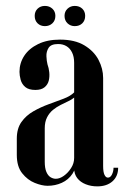

<svg xmlns="http://www.w3.org/2000/svg" viewBox="-20 -638 438 665"><path d="M47.5 -389.2Q47.5 -376.8 51.5 -361.8Q55.5 -346.8 67.5 -336.6Q79.5 -326.5 102.5 -326.5Q123.2 -326.5 134.4 -335.8Q145.5 -345 148.9 -358.8Q152.2 -372.5 150.6 -387.8Q149 -403 144.5 -415Q141.5 -426.5 140.8 -442.9Q140 -459.2 148.4 -472.4Q156.8 -485.5 181.2 -485.5Q198 -485.5 210.2 -478.1Q222.5 -470.8 229.6 -456.2Q236.8 -441.8 236.8 -420.5V-54.8Q236.8 -35 247.6 -21Q258.5 -7 276.9 0.2Q295.2 7.5 316.8 7.5Q350 7.5 369.6 -10Q389.2 -27.5 389.2 -57H373.2Q373.2 -44.8 367.9 -33.8Q362.5 -22.8 353.8 -22.8Q346.5 -22.8 341.9 -32.4Q337.2 -42 337.2 -63.2V-368Q337.2 -400.2 321.2 -430.8Q305.2 -461.2 272.1 -481Q239 -500.8 187.8 -500.8Q143.8 -500.8 112.1 -485.4Q80.5 -470 64 -444.8Q47.5 -419.5 47.5 -389.2ZM236.8 -318Q224.2 -305.2 200.2 -296.1Q176.2 -287 148.6 -277Q121 -267 95.6 -252.5Q70.2 -238 54.2 -215.4Q38.2 -192.8 38.2 -157.8V-101.5Q38.2 -61 56.9 -37.8Q75.5 -14.5 100.4 -4.5Q125.2 5.5 144.8 5.5Q171.5 5.5 194.2 -4.9Q217 -15.2 231 -36.2Q245 -57.2 245 -87L254 -61.5V-318ZM236.8 -300V-91Q236.8 -72.2 226.2 -55.9Q215.8 -39.5 201.2 -29.1Q186.8 -18.8 173.2 -18.8Q164 -18.8 155 -24.2Q146 -29.8 140.5 -42.9Q135 -56 135 -77.5V-194Q135 -216 143 -231.6Q151 -247.2 163.5 -257.4Q176 -267.5 190.2 -274.6Q204.5 -281.8 216.6 -287.5Q228.8 -293.2 236.8 -300ZM100.2 -583Q100.2 -567 110.2 -557.2Q120.2 -547.5 135.5 -547.5Q151 -547.5 161.4 -557.2Q171.8 -567 171.8 -583Q171.8 -598.2 161.4 -607.9Q151 -617.5 135.5 -617.5Q120.2 -617.5 110.2 -607.9Q100.2 -598.2 100.2 -583ZM203.5 -583Q203.5 -567 213.9 -557.2Q224.2 -547.5 238.8 -547.5Q255 -547.5 265 -557.2Q275 -567 275 -583Q275 -598.2 265 -607.9Q255 -617.5 238.8 -617.5Q224.2 -617.5 213.9 -607.9Q203.5 -598.2 203.5 -583Z"/></svg>

Font: Emberly Black
Style: Regular
Weight: 900
Designer: Rajesh Rajput
Foundry: Rajesh Rajput
Version: Version 1.000